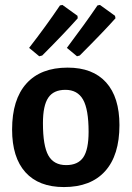

<svg xmlns="http://www.w3.org/2000/svg" viewBox="-20 -748 534 778"><path d="M251 -554Q324 -651 375 -726L385 -728L446 -684L448 -674Q401 -621 303 -523L292 -520ZM98 -554Q167 -643 223 -726L233 -728L294 -684L295 -674Q240 -612 151 -523L139 -520ZM254 -474Q356 -474 410 -414Q464 -354 464 -241Q464 -119 406 -54.5Q348 10 239 10Q137 10 83 -50Q29 -110 29 -223Q29 -345 87 -409.5Q145 -474 254 -474ZM245 -384Q197 -384 175.5 -352Q154 -320 154 -249Q154 -157 176 -118Q198 -79 248 -79Q296 -79 317.5 -110.5Q339 -142 339 -214Q339 -305 316.5 -344.5Q294 -384 245 -384Z"/></svg>

Font: Alegreya Sans SC
Style: Bold
Weight: 700
Designer: Juan Pablo del Peral
Foundry: Huerta Tipografica
Version: Version 2.007